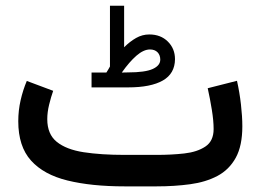

<svg xmlns="http://www.w3.org/2000/svg" viewBox="-20 -662 925 682"><path d="M357.9 -404.3Q361.8 -409.7 364.7 -415.3Q367.7 -420.9 370.6 -425.8V-641.6H420.9V-494.1Q441.4 -514.6 463.4 -527.1Q485.4 -539.6 510.3 -539.6Q550.8 -539.6 576.2 -514.4Q601.6 -489.3 601.6 -451.7Q601.1 -400.4 558.3 -376Q515.6 -351.6 435.1 -351.6H305.2V-404.3ZM434.6 -404.8Q495.6 -404.8 522.5 -417Q549.3 -429.2 549.3 -450.2Q549.3 -466.3 539.6 -476.3Q529.8 -486.3 512.7 -486.3Q490.2 -486.3 464.8 -464.4Q439.5 -442.4 412.6 -404.3ZM536.1 0H422.9Q304.7 0 220 -20.8Q135.3 -41.5 90.1 -91.8Q44.9 -142.1 44.9 -231.4Q44.9 -269.5 53.2 -305.9Q61.5 -342.3 75.2 -374.5L168.9 -339.4Q161.1 -317.4 154.5 -290.3Q147.9 -263.2 147.9 -238.8Q147.9 -185.5 181.6 -158.2Q215.3 -130.9 277.1 -121.3Q338.9 -111.8 422.9 -111.8H537.1Q588.4 -111.8 634.5 -116.9Q680.7 -122.1 709.7 -141.6Q738.8 -161.1 738.8 -203.6Q738.8 -233.4 732.4 -272.5Q726.1 -311.5 717.8 -348.6L821.8 -375Q831.1 -333.5 835.9 -290.8Q840.8 -248 840.8 -213.4Q840.8 -144 817.4 -101.6Q793.9 -59.1 752.4 -37.1Q710.9 -15.1 655.5 -7.6Q600.1 0 536.1 0Z"/></svg>

Font: Vazirmatn UI FD Medium
Style: Regular
Weight: 500
Designer: Saber Rastikerdar
Foundry: Saber Rastikerdar
Version: Version 33.003